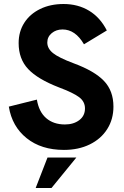

<svg xmlns="http://www.w3.org/2000/svg" viewBox="-20 -734 619 958"><path d="M24 -202 164 -237Q174 -176 210.5 -144.5Q247 -113 304 -113Q347 -113 375.5 -134.5Q404 -156 404 -193Q404 -227 375 -249Q346 -271 274 -298Q168 -339 120.5 -389.5Q73 -440 73 -519Q73 -576 101 -620Q129 -664 180 -689Q231 -714 297 -714Q369 -714 424.5 -680.5Q480 -647 513 -582L399 -513Q356 -587 292 -587Q260 -587 238 -568.5Q216 -550 216 -522Q216 -492 244.5 -469Q273 -446 348 -418Q451 -380 498.5 -330.5Q546 -281 546 -202Q546 -139 515 -90Q484 -41 428 -13.5Q372 14 299 14Q186 14 113 -44.5Q40 -103 24 -202ZM217 52H361L237 204H158Z"/></svg>

Font: Hanken Grotesk ExtraBold
Style: Regular
Weight: 800
Designer: Alfredo Marco Pradil
Foundry: Hanken Design Co.
Version: Version 3.014